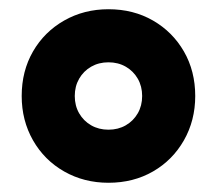

<svg xmlns="http://www.w3.org/2000/svg" viewBox="-20 -760 470 416"><path d="M215 -364Q162 -364 119 -388.5Q76 -413 51.5 -456Q27 -499 27 -552Q27 -606 51.5 -648.5Q76 -691 119 -715.5Q162 -740 215 -740Q269 -740 311.5 -715.5Q354 -691 378.5 -648.5Q403 -606 403 -552Q403 -499 378.5 -456Q354 -413 311.5 -388.5Q269 -364 215 -364ZM215 -479Q236 -479 252.5 -488.5Q269 -498 278.5 -514.5Q288 -531 288 -552Q288 -573 278.5 -589.5Q269 -606 252.5 -615.5Q236 -625 215 -625Q194 -625 177.5 -615.5Q161 -606 151.5 -589.5Q142 -573 142 -552Q142 -531 151.5 -514.5Q161 -498 177.5 -488.5Q194 -479 215 -479Z"/></svg>

Font: M PLUS 2 Thin Black
Style: Regular
Weight: 900
Version: Version 1.001